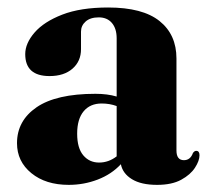

<svg xmlns="http://www.w3.org/2000/svg" viewBox="-20 -494 574 525"><path d="M26.5 -102.5Q26.5 -164 80.2 -200.8Q134 -237.5 241 -237.5Q274 -237.5 299 -230V-389Q299 -416 286 -431.2Q273 -446.5 250 -446.5Q227 -446.5 214.2 -435.2Q201.5 -424 201.5 -407.5V-359.5Q201.5 -326.5 178.2 -306.2Q155 -286 115.5 -286Q49 -286 49 -346Q49 -375.5 74.5 -405Q100 -434.5 150.2 -454Q200.5 -473.5 275.5 -473.5Q370 -473.5 416.2 -436.5Q462.5 -399.5 462.5 -334V-82.5Q462.5 -56 483 -56Q500.5 -56 507.5 -75.5Q511.5 -81.5 516.5 -81.5Q525.5 -81.5 525.5 -69.5Q525.5 -54.5 513.2 -35.5Q501 -16.5 475.5 -2.5Q450 11.5 409.5 11.5Q366 11.5 340.8 -4Q315.5 -19.5 310.5 -45Q285 -17.5 247.2 -3Q209.5 11.5 168 11.5Q105 11.5 65.8 -20.5Q26.5 -52.5 26.5 -102.5ZM191 -128.5Q191 -89 207.8 -69.2Q224.5 -49.5 251 -49.5Q277 -49.5 299 -66.5V-204Q280 -211 258 -211Q226.5 -211 208.8 -189.8Q191 -168.5 191 -128.5Z"/></svg>

Font: Fraunces 72pt
Style: Bold
Weight: 700
Version: Version 1.000;[b76b70a41]